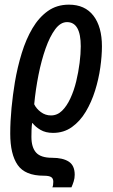

<svg xmlns="http://www.w3.org/2000/svg" viewBox="-20 -565 485 825"><path d="M205 240Q207 236 208 230Q209 224 209 216Q209 202 200 196Q191 190 168 190Q88 190 56 144Q24 98 24 9Q24 -44 29.5 -101Q35 -158 44 -212Q55 -277 73.5 -337Q92 -397 119.5 -443.5Q147 -490 185.5 -517.5Q224 -545 276 -545Q345 -545 381.5 -497.5Q418 -450 418 -366Q418 -325 411 -275Q404 -225 388.5 -175.5Q373 -126 348.5 -85Q324 -44 289 -19Q254 6 208 6Q176 6 154 -7Q132 -20 120 -36H118Q116 -22 115.5 -6.5Q115 9 115 23Q115 68 135 90.5Q155 113 204 113Q250 113 275.5 129.5Q301 146 301 186Q301 201 296.5 215Q292 229 287 240ZM199 -69Q226 -69 246.5 -89Q267 -109 282.5 -142.5Q298 -176 307.5 -215.5Q317 -255 322 -294.5Q327 -334 327 -366Q327 -470 268 -470Q240 -470 217 -439Q194 -408 176 -357Q158 -306 145.5 -243.5Q133 -181 127 -117Q136 -98 155.5 -83.5Q175 -69 199 -69Z"/></svg>

Font: Noto Sans ExtraCondensed Medium
Style: Italic
Weight: 500
Width: 2
Italic angle: -12°
Designer: Monotype Design Team
Foundry: Monotype Imaging Inc.
Version: Version 2.013; ttfautohint (v1.8.4.7-5d5b)